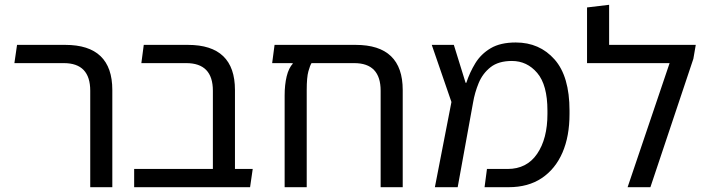

<svg xmlns="http://www.w3.org/2000/svg" viewBox="-20 -780 2954 800"><path d="M356 0V-402Q356 -517 246 -517H40L51 -593H252Q448 -593 448 -405V0Z M539 0V-76H867V-402Q867 -517 756 -517H569L579 -593H763Q959 -593 959 -405V-76H1033L1022 0Z M1114 -517 1124 -593H1462Q1658 -593 1658 -405V0H1566V-402Q1566 -517 1456 -517H1278Q1272 -508 1265 -483Q1258 -458 1258 -405V0H1166V-382Q1166 -427 1174.5 -462Q1183 -497 1201 -516L1193 -517Z M1792 0 1861 -355 1779 -593H1871L1920 -435H1923Q1937 -478 1960.5 -516.5Q1984 -555 2024.5 -579Q2065 -603 2129 -603Q2228 -603 2290.5 -532.5Q2353 -462 2353 -319V-305Q2353 -212 2323.5 -144Q2294 -76 2237.5 -38Q2181 0 2099 0H1999L2009 -76H2095Q2175 -76 2218 -139Q2261 -202 2261 -305V-319Q2261 -426 2218.5 -476Q2176 -526 2113 -526Q2057 -526 2024 -500Q1991 -474 1974.5 -434Q1958 -394 1951 -352L1887 0Z M2518 -593H2879L2869 -535L2690 0H2595L2770 -517H2426V-749L2518 -760Z"/></svg>

Font: Go Noto Current
Style: Regular
Weight: 400
Designer: Monotype Design Team
Foundry: Monotype Imaging Inc.
Version: Version 2.007; ttfautohint (v1.8) -l 8 -r 50 -G 200 -x 14 -D